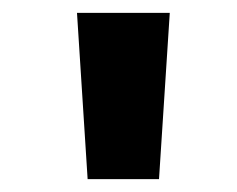

<svg xmlns="http://www.w3.org/2000/svg" viewBox="-20 -749 368 298"><path d="M99.5 -729H243.5L226.8 -471H116Z"/></svg>

Font: Noto Sans Oriya
Style: Regular
Weight: 400
Designer: Amélie Bonet and Sol Matas
Foundry: Google LLC
Version: Version 2.006